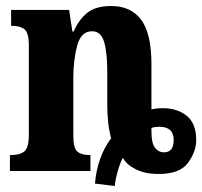

<svg xmlns="http://www.w3.org/2000/svg" viewBox="-20 -569 673 639"><path d="M362 50Q364 28 372 0Q380 -28 389 -44Q400 -22 431 -6Q462 10 508 10Q579 10 606 -27.5Q633 -65 633 -103Q633 -158 601.5 -183.5Q570 -209 522 -209Q502 -209 484 -205V-356Q484 -457 450 -503Q416 -549 350 -549Q298 -549 270 -526Q242 -503 225 -464H221L210 -536H17V-483H21Q47 -483 61.5 -471.5Q76 -460 76 -418V-122Q76 -77 61 -65Q46 -53 17 -53H13V0H281V-53H278Q251 -53 237.5 -64.5Q224 -76 224 -118V-309Q224 -370 237 -417.5Q250 -465 286 -465Q316 -465 326.5 -429.5Q337 -394 337 -330V-221Q337 -154 350 -109Q304 -48 296 42ZM526 -62Q508 -62 496 -77Q484 -92 484 -132V-143Q494 -147 511 -147Q558 -147 558 -103Q558 -62 526 -62Z"/></svg>

Font: Noto Serif ExtraCondensed Extra
Style: Regular
Weight: 800
Width: 3
Designer: Monotype Design Team
Foundry: Monotype Imaging Inc.
Version: Version 1.002